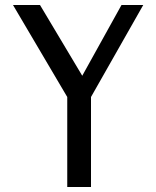

<svg xmlns="http://www.w3.org/2000/svg" viewBox="-20 -748 624 768"><path d="M140 -728H32L249 -360V0H344V-360L553 -728H466L309 -445Z"/></svg>

Font: Rosario
Style: Regular
Weight: 400
Designer: Hector Gatti
Foundry: Omnibus Type
Version: Version 1.100